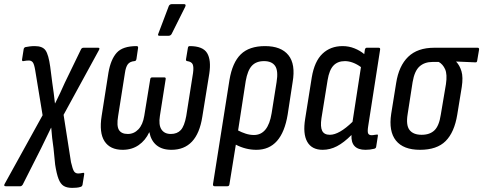

<svg xmlns="http://www.w3.org/2000/svg" viewBox="-69 -720 2348 933"><path d="M282 193Q256 193 240.5 183.5Q225 174 215.5 149.5Q206 125 199 80L191 0Q187 -25 184.5 -49.5Q182 -74 180 -99H179Q167 -74 155 -49.5Q143 -25 131 0L41 178Q36 185 30 185H-41Q-53 185 -46 173L138 -160L102 -379Q97 -409 90 -417.5Q83 -426 71 -426Q60 -426 44 -423Q38 -422 38 -430L46 -481Q47 -488 54 -491Q64 -493 75.5 -494.5Q87 -496 100 -496Q138 -496 152.5 -475Q167 -454 175 -396L185 -318Q189 -293 192 -268Q195 -243 198 -218H199Q212 -244 223.5 -268.5Q235 -293 246 -318L325 -481Q329 -488 337 -488H408Q418 -488 412 -477L240 -162L276 68Q284 103 291 113Q298 123 311 123Q320 123 334 120Q342 118 340 128L332 178Q330 186 323 188Q314 191 303.5 192Q293 193 282 193Z M527 8Q466 8 439 -33.5Q412 -75 425 -157L458 -367Q469 -431 498 -463.5Q527 -496 595 -496Q603 -496 602 -487L594 -433Q592 -423 584 -423Q562 -421 552 -407.5Q542 -394 538 -365L505 -156Q497 -108 509 -88.5Q521 -69 552 -69Q582 -69 603.5 -91.5Q625 -114 632 -157L661 -335Q662 -344 671 -344H729Q738 -344 736 -335L708 -157Q701 -113 715.5 -91Q730 -69 761 -69Q792 -69 809.5 -88Q827 -107 836 -156L869 -365Q873 -394 867.5 -407Q862 -420 841 -423Q833 -424 835 -433L844 -487Q845 -496 853 -496Q917 -496 937.5 -462Q958 -428 948 -362L914 -152Q889 8 764 8Q719 8 692 -14Q665 -36 657 -77H656Q638 -38 605 -15Q572 8 527 8ZM706 -546Q695 -546 701 -558L751 -690Q755 -700 767 -700H825Q837 -700 831 -687L765 -555Q760 -546 749 -546Z M974 185Q965 185 966 175L1046 -331Q1060 -416 1101 -456Q1142 -496 1219 -496Q1297 -496 1332.5 -452Q1368 -408 1353 -321L1329 -164Q1301 8 1177 8Q1125 8 1077 -17L1046 175Q1045 185 1036 185ZM1125 -326 1088 -86Q1105 -77 1125 -70.5Q1145 -64 1165 -64Q1234 -64 1251 -170L1275 -321Q1284 -376 1268 -399.5Q1252 -423 1214 -423Q1176 -423 1155 -400.5Q1134 -378 1125 -326Z M1499 8Q1446 8 1424 -31Q1402 -70 1414 -143L1446 -344Q1459 -422 1498 -459Q1537 -496 1596 -496Q1626 -496 1653.5 -485Q1681 -474 1701 -457L1704 -478Q1706 -488 1713 -488H1771Q1780 -488 1778 -478L1720 -106Q1716 -80 1720 -71.5Q1724 -63 1737 -63Q1744 -63 1750.5 -64.5Q1757 -66 1762 -66Q1769 -68 1767 -58L1759 -7Q1758 1 1749 3Q1729 8 1707 8Q1635 8 1639 -64Q1602 -27 1568.5 -9.5Q1535 8 1499 8ZM1493 -145Q1487 -104 1496.5 -84.5Q1506 -65 1534 -65Q1579 -65 1644 -128L1685 -394Q1666 -408 1646 -415.5Q1626 -423 1607 -423Q1572 -423 1551.5 -401.5Q1531 -380 1523 -331Z M1972 8Q1891 8 1855 -37Q1819 -82 1832 -167L1856 -316Q1869 -400 1914.5 -444Q1960 -488 2041 -488H2252Q2260 -488 2259 -479L2250 -426Q2249 -416 2241 -417L2148 -421V-420Q2165 -402 2173.5 -373.5Q2182 -345 2175 -298L2153 -163Q2139 -77 2096.5 -34.5Q2054 8 1972 8ZM1980 -65Q2020 -65 2042.5 -87Q2065 -109 2073 -163L2098 -311Q2105 -359 2094 -383.5Q2083 -408 2063 -419H2033Q1994 -419 1969.5 -397Q1945 -375 1936 -321L1912 -166Q1903 -112 1921 -88.5Q1939 -65 1980 -65Z"/></svg>

Font: Sofia Sans Condensed Medium
Style: Italic
Weight: 500
Italic angle: -9°
Designer: Botio Nikoltchev, Ani Petrova
Foundry: lettersoup
Version: Version 4.101; ttfautohint (v1.8.4.7-5d5b)